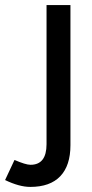

<svg xmlns="http://www.w3.org/2000/svg" viewBox="-76 -520 360 755"><path d="M43 215Q0 215 -56 188L-19 109Q2 118 18 123Q34 128 44 128Q107 128 107 47V-500H201V51Q201 131 161 173Q121 215 43 215Z"/></svg>

Font: Figtree Light Medium
Style: Regular
Weight: 500
Version: Version 2.001;gftools[0.9.30]